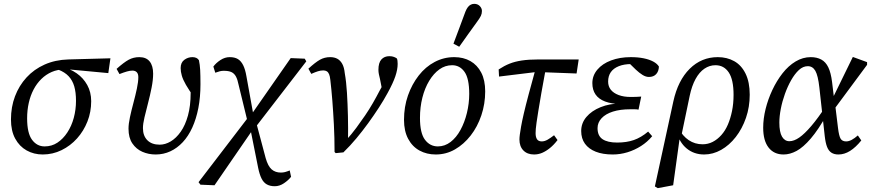

<svg xmlns="http://www.w3.org/2000/svg" viewBox="-20 -790 4527 998"><path d="M202 13Q156 13 118.5 -8Q81 -29 59 -69.5Q37 -110 37 -169Q37 -234 58 -289.5Q79 -345 118 -387.5Q157 -430 212 -454.5Q267 -479 335 -481L554 -487L543 -410L329 -430L315 -429Q279 -429 249 -416Q219 -403 195 -379.5Q171 -356 154.5 -324.5Q138 -293 129.5 -255Q121 -217 121 -175Q121 -98 146.5 -63.5Q172 -29 212 -29Q249 -29 278.5 -48.5Q308 -68 330 -101.5Q352 -135 363.5 -177.5Q375 -220 375 -266Q375 -310 366 -341Q357 -372 337 -393.5Q317 -415 283 -428L302 -442Q344 -433 378.5 -409Q413 -385 433.5 -348Q454 -311 454 -264Q454 -208 434.5 -158.5Q415 -109 380.5 -70.5Q346 -32 300 -9.5Q254 13 202 13Z M789 13Q752 13 720 -1Q688 -15 668 -44.5Q648 -74 648 -121Q648 -146 655.5 -181Q663 -216 673.5 -255Q684 -294 691.5 -329.5Q699 -365 699 -389Q699 -406 691 -414.5Q683 -423 668 -423Q656 -423 640 -418.5Q624 -414 601 -405L586 -432Q624 -466 649 -479.5Q674 -493 704 -493Q740 -493 758 -470.5Q776 -448 776 -407Q776 -375 768 -334.5Q760 -294 749.5 -254Q739 -214 731 -180Q723 -146 723 -124Q723 -84 746 -61Q769 -38 810 -38Q839 -38 867.5 -55Q896 -72 919.5 -105.5Q943 -139 957 -189.5Q971 -240 971 -307Q971 -328 970 -346Q969 -364 967 -386L994 -357L990 -283Q962 -322 946.5 -349Q931 -376 925 -397Q919 -418 919 -436Q919 -465 938 -479Q957 -493 980 -493Q992 -493 1000.5 -489Q1009 -485 1014 -477Q1019 -454 1020.5 -426.5Q1022 -399 1022 -352Q1022 -285 1011 -228.5Q1000 -172 979.5 -127Q959 -82 930 -51Q901 -20 865.5 -3.5Q830 13 789 13Z M1022 170 1012 157 1270 -180 1282 -188 1491 -488 1564 -485 1572 -471 1299 -117 1289 -109 1095 173ZM1269 -149 1220 -350Q1215 -376 1206.5 -392Q1198 -408 1183.5 -415Q1169 -422 1143 -422Q1132 -422 1122.5 -419.5Q1113 -417 1099 -412L1089 -444Q1103 -463 1126 -478Q1149 -493 1174 -493Q1200 -493 1216.5 -483Q1233 -473 1244 -451Q1255 -429 1261 -393L1300 -177H1311ZM1408 178Q1384 178 1367 168.5Q1350 159 1339.5 138Q1329 117 1322 83L1280 -127H1269L1312 -152L1361 32Q1373 74 1392 90.5Q1411 107 1440 107Q1451 107 1461 104.5Q1471 102 1486 96L1493 129Q1479 147 1456 162.5Q1433 178 1408 178Z M1719 0Q1719 -76 1715.5 -142.5Q1712 -209 1707.5 -266.5Q1703 -324 1697 -375Q1695 -394 1690.5 -404.5Q1686 -415 1678.5 -419.5Q1671 -424 1660 -424Q1647 -424 1632.5 -419.5Q1618 -415 1598 -406L1583 -433Q1619 -466 1643 -479.5Q1667 -493 1696 -493Q1718 -493 1733.5 -484.5Q1749 -476 1759 -458Q1769 -440 1772 -410Q1780 -365 1783.5 -307.5Q1787 -250 1788.5 -186.5Q1790 -123 1789 -59L1779 -61Q1808 -93 1832 -125.5Q1856 -158 1877.5 -189.5Q1899 -221 1918 -254Q1937 -287 1954 -320Q1963 -335 1968 -347Q1973 -359 1977 -372L1967 -319L1955 -380Q1952 -391 1949.5 -403.5Q1947 -416 1947 -427Q1947 -464 1962.5 -481Q1978 -498 2004 -498Q2018 -498 2028 -494Q2038 -490 2043 -486Q2045 -482 2046 -474.5Q2047 -467 2047 -458Q2047 -429 2035 -393.5Q2023 -358 1995 -307Q1975 -270 1949 -230Q1923 -190 1894 -150Q1865 -110 1832.5 -71Q1800 -32 1765 2L1725 6Z M2245 13Q2198 13 2160.5 -7.5Q2123 -28 2101.5 -68.5Q2080 -109 2080 -167Q2080 -235 2100.5 -293.5Q2121 -352 2156.5 -397.5Q2192 -443 2239.5 -468Q2287 -493 2341 -493Q2389 -493 2425 -472.5Q2461 -452 2481.5 -412.5Q2502 -373 2502 -315Q2502 -250 2482 -190.5Q2462 -131 2426.5 -85.5Q2391 -40 2345 -13.5Q2299 13 2245 13ZM2256 -29Q2292 -29 2322 -52Q2352 -75 2373.5 -114.5Q2395 -154 2407 -203Q2419 -252 2419 -302Q2419 -382 2394.5 -416.5Q2370 -451 2330 -451Q2294 -451 2264 -429.5Q2234 -408 2211 -370Q2188 -332 2175.5 -282.5Q2163 -233 2163 -177Q2163 -98 2189 -63.5Q2215 -29 2256 -29ZM2337 -563Q2352 -604 2368 -645.5Q2384 -687 2399 -729Q2405 -744 2412 -753Q2419 -762 2427.5 -766Q2436 -770 2445 -770Q2463 -770 2474 -758.5Q2485 -747 2485 -733Q2485 -719 2479.5 -707.5Q2474 -696 2460 -677Q2437 -645 2413.5 -612.5Q2390 -580 2367 -547Z M2574 -392 2572 -429Q2601 -448 2628.5 -459Q2656 -470 2692 -475.5Q2728 -481 2780 -481H2988L2977 -408L2791 -415H2762ZM2756 13Q2721 13 2700.5 -8Q2680 -29 2680 -65Q2680 -75 2682 -90.5Q2684 -106 2688.5 -132Q2693 -158 2702.5 -199Q2712 -240 2728 -300Q2744 -360 2767 -443L2820 -450Q2804 -365 2794 -307Q2784 -249 2778 -212Q2772 -175 2769 -153.5Q2766 -132 2765 -120Q2764 -108 2764 -98Q2764 -77 2771.5 -66Q2779 -55 2796 -55Q2811 -55 2826.5 -64Q2842 -73 2860 -87L2878 -62Q2859 -37 2838.5 -20.5Q2818 -4 2798 4.5Q2778 13 2756 13Z M3165 13Q3113 13 3076.5 -1.5Q3040 -16 3020.5 -43Q3001 -70 3001 -109Q3001 -150 3028 -182Q3055 -214 3102 -233Q3149 -252 3207 -252L3206 -249Q3158 -250 3125 -262.5Q3092 -275 3075.5 -299Q3059 -323 3059 -358Q3059 -397 3085 -428Q3111 -459 3156.5 -476Q3202 -493 3259 -493Q3296 -493 3325.5 -487Q3355 -481 3375.5 -470Q3396 -459 3405 -444Q3404 -419 3390.5 -404.5Q3377 -390 3353 -390Q3337 -390 3320 -400.5Q3303 -411 3285 -428L3245 -467H3318L3323 -450Q3306 -454 3292 -455.5Q3278 -457 3262 -457Q3224 -457 3196.5 -446Q3169 -435 3155 -415Q3141 -395 3141 -366Q3141 -341 3155 -323.5Q3169 -306 3195.5 -296Q3222 -286 3259 -286Q3278 -286 3286.5 -286.5Q3295 -287 3313 -288L3299 -220Q3290 -222 3279 -222Q3268 -222 3256 -222Q3204 -222 3166 -210Q3128 -198 3107 -175.5Q3086 -153 3086 -124Q3086 -84 3112 -66.5Q3138 -49 3188 -49Q3237 -49 3274.5 -62Q3312 -75 3349 -106L3370 -82Q3345 -52 3312 -31Q3279 -10 3241.5 1.5Q3204 13 3165 13Z M3399 188 3384 179 3480 -263Q3504 -372 3565 -432.5Q3626 -493 3711 -493Q3759 -493 3796.5 -472Q3834 -451 3855.5 -407Q3877 -363 3877 -298Q3877 -234 3857.5 -177.5Q3838 -121 3804.5 -78Q3771 -35 3728.5 -11Q3686 13 3640 13Q3587 13 3549 -18.5Q3511 -50 3497 -106L3508 -122Q3528 -83 3560 -61.5Q3592 -40 3632 -40Q3660 -40 3684.5 -52.5Q3709 -65 3729.5 -88Q3750 -111 3763.5 -142.5Q3777 -174 3785 -213Q3793 -252 3793 -297Q3793 -376 3768 -413.5Q3743 -451 3699 -451Q3668 -451 3641.5 -433Q3615 -415 3595.5 -379.5Q3576 -344 3565 -292L3521 -81L3514 -80L3479 173Z M4053 13Q4003 13 3975 -23Q3947 -59 3947 -126Q3947 -173 3959.5 -223.5Q3972 -274 3994.5 -322Q4017 -370 4047.5 -409Q4078 -448 4115.5 -470.5Q4153 -493 4194 -493Q4226 -493 4249 -480.5Q4272 -468 4285.5 -440Q4299 -412 4305 -364L4316 -273L4320 -255L4336 -124Q4341 -83 4349.5 -69Q4358 -55 4378 -55Q4392 -55 4407 -63Q4422 -71 4439 -86L4457 -60Q4428 -24 4398.5 -5.5Q4369 13 4338 13Q4316 13 4301.5 3.5Q4287 -6 4279 -26.5Q4271 -47 4267 -82L4239 -335Q4232 -398 4218 -422Q4204 -446 4179 -446Q4154 -446 4132.5 -426Q4111 -406 4092.5 -373.5Q4074 -341 4060 -302Q4046 -263 4038.5 -224Q4031 -185 4031 -153Q4031 -103 4045 -79.5Q4059 -56 4083 -56Q4107 -56 4134.5 -75Q4162 -94 4197 -135Q4232 -176 4274 -240L4289 -195H4278Q4234 -116 4194.5 -70Q4155 -24 4120.5 -5.5Q4086 13 4053 13ZM4310 -214 4304 -271 4413 -494 4487 -467V-453Z"/></svg>

Font: Source Serif 4 18pt
Style: Italic
Weight: 400
Italic angle: -12°
Designer: Frank Grießhammer
Foundry: Adobe Systems Incorporated
Version: Version 4.004;hotconv 1.0.116;makeotfexe 2.5.65601